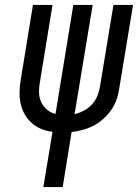

<svg xmlns="http://www.w3.org/2000/svg" viewBox="-20 -755 557 775"><path d="M155 0 192 -223Q167 -226 145.5 -235Q124 -244 107 -259.5Q90 -275 79 -295Q68 -315 63 -338Q58 -361 59 -385.5Q60 -410 64 -435L113 -735H192L141 -423Q137 -403 137.5 -382Q138 -361 146 -343.5Q154 -326 169 -313Q184 -300 204 -295L276 -735H354L281 -294Q301 -299 319.5 -309Q338 -319 352 -334.5Q366 -350 373.5 -369Q381 -388 384 -408L438 -735H517L461 -396Q458 -374 450 -352Q442 -330 428.5 -310.5Q415 -291 397 -275Q379 -259 358 -248Q337 -237 314.5 -231Q292 -225 269 -222L233 0Z"/></svg>

Font: Iosevka Term Oblique
Style: Regular
Weight: 400
Italic angle: -9°
Monospace: yes
Designer: Belleve Invis
Foundry: Belleve Invis
Version: Version 31.4.0